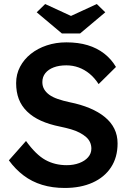

<svg xmlns="http://www.w3.org/2000/svg" viewBox="-20 -922 667 952"><path d="M24 -127 109 -223Q158 -155 205 -129Q252 -103 311 -103Q345 -103 373 -113.5Q401 -124 417 -142.5Q433 -161 433 -185Q433 -202 426.5 -216.5Q420 -231 407 -242.5Q394 -254 375 -264Q356 -274 332 -281Q308 -288 279 -294Q224 -305 183 -323.5Q142 -342 114 -369.5Q86 -397 73 -431.5Q60 -466 60 -510Q60 -554 79.5 -591Q99 -628 133 -655Q167 -682 212 -697Q257 -712 309 -712Q368 -712 414.5 -698Q461 -684 496.5 -656.5Q532 -629 555 -590L469 -505Q449 -536 424 -556.5Q399 -577 370 -587.5Q341 -598 309 -598Q273 -598 246.5 -588Q220 -578 205 -559.5Q190 -541 190 -515Q190 -495 199 -479.5Q208 -464 224.5 -452Q241 -440 267 -431Q293 -422 326 -415Q381 -404 425 -385.5Q469 -367 500 -341.5Q531 -316 547 -283.5Q563 -251 563 -211Q563 -142 530.5 -92.5Q498 -43 439 -16.5Q380 10 301 10Q240 10 189 -5.5Q138 -21 97 -52Q56 -83 24 -127ZM287 -756 162 -861 204 -902 332 -843 460 -902 502 -861 377 -756Z"/></svg>

Font: Our Lexend Medium
Style: Regular
Weight: 500
Designer: Bonnie Shaver-Troup, Thomas Jockin
Foundry: Lexend
Version: Version 1.007